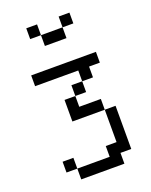

<svg xmlns="http://www.w3.org/2000/svg" viewBox="-160 -960 820 1045"><g transform="rotate(-20 250.0 -437.5)"><path d="M437.5 -562.5V-625H62.5V-562.5H312.5V-500H250V-437.5H187.5Q187.5 -437.5 187.5 -312.5H375V-125H312.5V-62.5H125V0H375V-62.5H437.5Q437.5 -62.5 437.5 -312.5H375V-375H250V-437.5H312.5V-500H375V-562.5ZM375 -812.5V-875H312.5V-812.5H187.5V-750H312.5V-812.5ZM125 -62.5V-125H62.5V-62.5ZM187.5 -812.5V-875H125V-812.5Z"/></g></svg>

Font: BFUnifontExMono
Style: Regular
Weight: 500
Version: Version 15.0.06